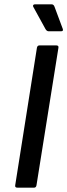

<svg xmlns="http://www.w3.org/2000/svg" viewBox="-20 -864 310 884"><path d="M60 0Q48 0 50 -11L150 -644Q152 -655 162 -655H239Q251 -655 249 -644L148 -11Q146 0 137 0ZM204 -720Q195 -720 189 -731L133 -833Q131 -837 133 -840.5Q135 -844 140 -844H218Q227 -844 231 -833L269 -731Q273 -720 261 -720Z"/></svg>

Font: Sofia Sans SemiBold
Style: Italic
Weight: 600
Italic angle: -9°
Designer: Botio Nikoltchev, Ani Petrova
Foundry: lettersoup
Version: Version 4.100-B